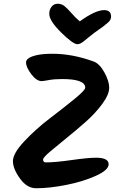

<svg xmlns="http://www.w3.org/2000/svg" viewBox="-20 -1018 686 1025"><path d="M536 -964Q573 -964 573 -929Q573 -912 557 -898Q541 -884 531.5 -877Q522 -870 505.5 -858.5Q489 -847 479 -839.5Q469 -832 454 -819.5Q439 -807 430 -800Q409 -782 393 -782Q370 -782 306.5 -844.5Q243 -907 243 -944Q243 -967 255.5 -982.5Q268 -998 288 -998Q308 -998 323 -986.5Q338 -975 361 -948.5Q384 -922 406 -904Q489 -964 536 -964ZM210 -166Q210 -151 225 -151Q274 -151 362 -163.5Q450 -176 493 -176Q560 -176 560 -141Q560 -110 491 -79Q422 -48 332.5 -30.5Q243 -13 173 -13Q124 -13 86.5 -65Q49 -117 49 -158Q49 -199 109.5 -263.5Q170 -328 242 -383Q314 -438 374.5 -487Q435 -536 435 -550Q435 -596 312 -596Q270 -596 240.5 -590.5Q211 -585 202 -585Q175 -585 147 -622Q119 -659 119 -685Q119 -711 178 -724Q210 -731 259 -731Q367 -731 479 -690Q511 -679 537 -632Q563 -585 563 -549.5Q563 -514 526.5 -464Q490 -414 438 -368Q386 -322 334.5 -280.5Q283 -239 246.5 -208Q210 -177 210 -166Z"/></svg>

Font: Kalam
Style: Bold
Weight: 700
Version: Version 2.001;PS 1.0;hotconv 1.0.79;makeotf.lib2.5.61930; tt